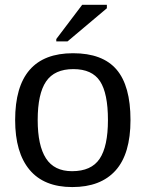

<svg xmlns="http://www.w3.org/2000/svg" viewBox="-20 -756 596 786"><path d="M514.2 -264.6Q514.2 -126 453.1 -58.1Q392.1 9.8 275.9 9.8Q160.2 9.8 101.1 -60.8Q42 -131.3 42 -264.6Q42 -538.1 278.8 -538.1Q399.9 -538.1 457 -471.4Q514.2 -404.8 514.2 -264.6ZM421.9 -264.6Q421.9 -374 389.4 -423.6Q356.9 -473.1 280.3 -473.1Q203.1 -473.1 168.7 -422.6Q134.3 -372.1 134.3 -264.6Q134.3 -160.2 168.2 -107.7Q202.1 -55.2 274.9 -55.2Q354 -55.2 387.9 -106Q421.9 -156.7 421.9 -264.6ZM210.4 -586.4V-596.2L316.4 -736.3H417.5V-722.2L256.3 -586.4Z"/></svg>

Font: Arial
Style: Regular
Weight: 400
Designer: Steve Matteson
Foundry: Ascender Corporation
Version: Version 2.00.3